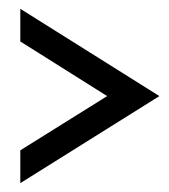

<svg xmlns="http://www.w3.org/2000/svg" viewBox="-20 -413 381 434"><path d="M25.9 -73.2 222.2 -195.8 25.9 -319.3V-393.1L340.3 -195.8L25.9 1Z"/></svg>

Font: Fibel Sued LRS
Style: Regular
Weight: 400
Designer: Peter Wiegel
Foundry: Peter Wiegel
Version: Version 000.000